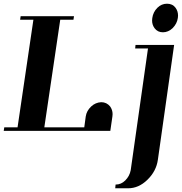

<svg xmlns="http://www.w3.org/2000/svg" viewBox="-20 -702 975 1030"><path d="M598.1 308.1 600.1 288.1Q629.9 288.1 651.9 266.1Q675.3 242.7 681.2 210.9L773.9 -441.9H705.1L707 -460.9H914.1L827.1 153.8Q818.8 216.3 770 263.2Q723.6 308.1 667 308.1ZM795.9 -591.8Q795.9 -601.1 796.9 -605Q801.3 -637.2 824.2 -660.2Q846.2 -682.1 876 -682.1Q905.8 -682.1 921.9 -660.2Q935.1 -642.1 935.1 -618.2Q935.1 -609.9 934.1 -606Q929.7 -574.7 905.8 -550.8Q882.3 -528.8 854 -528.8Q825.2 -528.8 809.1 -550.8Q795.9 -568.8 795.9 -591.8ZM0 0 2.9 -19H74.2L159.2 -596.2H87.9L90.8 -615.2H377L374 -596.2H303.2L217.8 -19H432.1L439.9 -77.1Q444.3 -107.4 469.2 -130.9Q492.2 -152.3 522.9 -153.8Q552.2 -153.8 570.8 -130.9Q584 -112.3 584 -89.8Q584 -81.1 583 -77.1L571.8 0Z"/></svg>

Font: Hjet
Style: Italic
Weight: 400
Designer: T. Christopher White
Version: Version 1.2